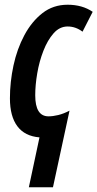

<svg xmlns="http://www.w3.org/2000/svg" viewBox="-20 -572 412 812"><path d="M147 9Q85 4 53.5 -38Q22 -80 22 -156Q22 -225 37 -295Q52 -365 83 -423Q114 -481 159.5 -516.5Q205 -552 266 -552Q328 -552 372 -522L329 -438Q300 -460 266 -460Q232 -460 206.5 -431Q181 -402 163.5 -357Q146 -312 137.5 -262Q129 -212 129 -169Q129 -80 185 -80Q204 -80 226.5 -85.5Q249 -91 274 -104L204 220H102Z"/></svg>

Font: Noto Sans ExtraCondensed SemiBold
Style: Italic
Weight: 600
Width: 2
Italic angle: -12°
Designer: Monotype Design Team
Foundry: Monotype Imaging Inc.
Version: Version 2.013; ttfautohint (v1.8.4.7-5d5b)